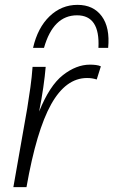

<svg xmlns="http://www.w3.org/2000/svg" viewBox="-20 -770 467 790"><path d="M378 -443Q368 -446 359 -447.5Q350 -449 338 -449Q251 -449 190.5 -341Q130 -233 89 0H35L92 -324Q99 -367 105 -410Q111 -453 114 -495H168Q165 -458 158 -409.5Q151 -361 141 -311Q184 -418 239 -461Q294 -504 350 -504Q363 -504 375 -502.5Q387 -501 395 -497ZM385 -573Q392 -707 297 -707Q199 -707 161 -573H116Q135 -656 184 -703Q233 -750 299 -750Q364 -750 398.5 -703.5Q433 -657 425 -573Z"/></svg>

Font: Livvic Light
Style: Italic
Weight: 300
Italic angle: -10°
Designer: Jacques Le Bailly, Baron von Fonthausen
Version: Version 1.001; ttfautohint (v1.8.2)